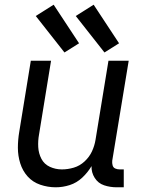

<svg xmlns="http://www.w3.org/2000/svg" viewBox="-20 -788 616 816"><path d="M217 8Q247 8 276.5 -1.5Q306 -11 329.5 -33Q353 -55 369 -82Q368 -55 382.5 -32Q397 -9 422.5 -0.5Q448 8 476 8H506V-68H489Q478 -68 469.5 -72Q461 -76 458.5 -85.5Q456 -95 457 -105L527 -530H441L386 -194Q382 -169 371 -145Q360 -121 339.5 -102Q319 -83 293.5 -75.5Q268 -68 243 -68Q216 -68 192 -79Q168 -90 156 -113Q144 -136 142.5 -163Q141 -190 146 -217L197 -530H111L62 -229Q56 -194 56 -160Q56 -126 66 -94Q76 -62 97.5 -38Q119 -14 151 -3Q183 8 217 8ZM424 -565 486 -604 378 -768 302 -720ZM254 -565 316 -604 208 -768 132 -720Z"/></svg>

Font: Iosevka Sparkle
Style: Italic
Weight: 400
Italic angle: -9°
Designer: Belleve Invis
Foundry: Belleve Invis
Version: Version 4.5.0; ttfautohint (v1.8.3)